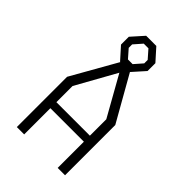

<svg xmlns="http://www.w3.org/2000/svg" viewBox="-272 -1054 1163 1163"><g transform="rotate(45 310.0 -472.5)"><path d="M103.5 0H166.5V-224.5H453.5V0H516.5V-430.5L351.5 -721.5H353.5L423.5 -800V-867L353.5 -945H266.5L196.5 -866.5V-799.5L266.5 -721.5H268.5L103.5 -430.5ZM166.5 -276V-414.5L310 -672L453.5 -416.5V-276ZM243.5 -818.5V-848L290 -901H330L376.5 -848V-818.5L330 -765.5H290Z"/></g></svg>

Font: Monaspace Krypton ExtraLight
Style: Regular
Weight: 200
Designer: Riley Cran & the Lettermatic Team
Foundry: Lettermatic
Version: Version 1.101 (Monaspace Krypton)